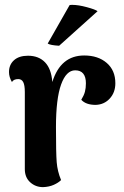

<svg xmlns="http://www.w3.org/2000/svg" viewBox="-20 -758 508 789"><path d="M454 -416Q454 -378 431 -353Q408 -328 373 -327Q333 -327 314 -348Q325 -366 329 -381Q333 -396 333 -416Q333 -442 322 -455.5Q311 -469 289 -469Q252 -469 231 -410.5Q210 -352 210 -236Q210 -129 213 -91.5Q216 -54 231 -18Q220 -7 201 1.5Q182 10 157 11Q126 11 104 -9Q82 -29 82 -63V-380Q82 -408 75.5 -420.5Q69 -433 55 -433Q36 -433 29 -421Q17 -441 17 -462Q17 -492 37.5 -510.5Q58 -529 95 -529Q139 -529 165 -502Q191 -475 195 -421Q229 -530 326 -530Q383 -530 418.5 -499.5Q454 -469 454 -416ZM223 -570Q187 -572 176 -579L266 -737Q269 -738 277 -738Q302 -738 337 -728.5Q372 -719 381 -712Z"/></svg>

Font: Arima Madurai Black
Style: Regular
Weight: 900
Designer: Joana Correia and Natanael Gama
Foundry: NDISCOVER
Version: Version 1.020